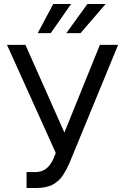

<svg xmlns="http://www.w3.org/2000/svg" viewBox="-20 -947 637 977"><path d="M115.2 9.8V-71.3H160.2Q186.5 -71.8 204.3 -82Q222.2 -92.3 233.9 -108.2Q245.6 -124 252.9 -141.6L263.7 -168.9L15.6 -718.8H109.4L307.6 -272.5L488.3 -718.8H581.1L333 -116.2Q318.4 -83 299.6 -54.2Q280.8 -25.4 248.5 -7.8Q216.3 9.8 161.1 9.8ZM317.4 -778.3 424.8 -926.8H517.6L389.6 -778.3ZM171.9 -778.3 251 -926.8H341.8L238.3 -778.3Z"/></svg>

Font: Inter Display V
Style: Regular
Weight: 400
Designer: Rasmus Andersson
Foundry: rsms
Version: Version 3.015;git-src